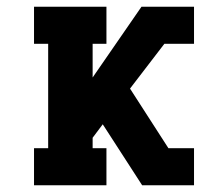

<svg xmlns="http://www.w3.org/2000/svg" viewBox="-20 -550 640 570"><path d="M81 0V-110H123V-420H81V-530H296V-420H255V-320L400 -530H556V-420H468L366 -287L480 -110H556V0H402L285 -181L255 -141V-110H296V0Z"/></svg>

Font: Iosevka Slab XBdEx
Style: Regular
Weight: 800
Width: 7
Monospace: yes
Designer: Belleve Invis
Foundry: Belleve Invis
Version: Version 11.1.0; ttfautohint (v1.8.3)